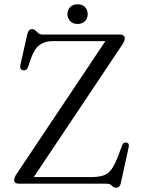

<svg xmlns="http://www.w3.org/2000/svg" viewBox="-20 -862 670 901"><path d="M554.5 -653.5 138.5 -31H406Q443 -31 465.8 -38.8Q488.5 -46.5 504.5 -69.2Q520.5 -92 537 -137L553.5 -181Q559 -195.5 573 -193Q588 -190 584 -172L547 -3Q542 19 525.5 19Q513 19 505.2 9.5Q497.5 0 477 0H69.5Q46.5 0 46.5 -16.5Q46.5 -28.5 56.5 -43.5L474.5 -669H226Q192 -669 167.2 -652Q142.5 -635 127 -592L112 -548.5Q104.5 -529 88 -532.5Q71 -535.5 76 -558.5L108 -701Q113.5 -725.5 131 -725.5Q139.5 -725.5 146 -719.2Q152.5 -713 160 -706.5Q167.5 -700 180.5 -700H542Q554 -700 559.8 -694.8Q565.5 -689.5 565.5 -682Q565.5 -671 554.5 -653.5ZM344 -749.5Q322.5 -749.5 309.5 -762.8Q296.5 -776 296.5 -796Q296.5 -816 309.5 -829Q322.5 -842 344 -842Q366 -842 378.8 -829Q391.5 -816 391.5 -796Q391.5 -776 378.8 -762.8Q366 -749.5 344 -749.5Z"/></svg>

Font: Fraunces 9pt Light
Style: Regular
Weight: 300
Version: Version 1.000;[0bf87f6ff]